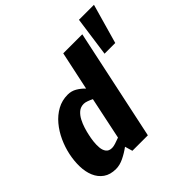

<svg xmlns="http://www.w3.org/2000/svg" viewBox="-195 -954 1141 1141"><g transform="rotate(-45 375.0 -383.5)"><path d="M291 -402Q264 -402 245.5 -386Q227 -370 214.5 -346Q202 -322 194 -296Q186 -270 182 -250Q177 -229 174 -203Q171 -177 173 -153Q175 -129 187 -113Q199 -97 225 -97Q237 -97 254.5 -102.5Q272 -108 293 -116L349 -383Q333 -391 317.5 -396.5Q302 -402 291 -402ZM417 -700H577L443 -70L428 0H298L284 -48Q253 -25 219 -8.5Q185 8 153 8Q105 8 74 -14Q43 -36 27.5 -73Q12 -110 11 -156Q10 -202 20 -250Q30 -298 51 -344Q72 -390 103 -427Q134 -464 174 -486Q214 -508 262 -508Q293 -508 318.5 -493Q344 -478 365 -456ZM624 -775H750L679 -525H589Z"/></g></svg>

Font: Epunda Sans ExtraBold
Style: Italic
Weight: 800
Italic angle: -12.0243°
Designer: Simon Atzbach
Foundry: typofactur
Version: Version 2.204; ttfautohint (v1.8.4.7-5d5b)